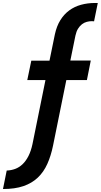

<svg xmlns="http://www.w3.org/2000/svg" viewBox="-114 -879 676 1288"><path d="M-69 265Q-39 264 -12 254Q15 244 37.5 222.5Q60 201 77 167.5Q94 134 104 87L191 -342H69L96 -472H218L254 -648Q266 -704 291 -744Q316 -784 351 -809.5Q386 -835 430 -847Q474 -859 523 -859H542L517 -736Q512 -737 502 -737Q486 -737 468.5 -732.5Q451 -728 436 -716.5Q421 -705 409.5 -686.5Q398 -668 392 -640L358 -473H495L469 -342H331L242 97Q228 166 203.5 220.5Q179 275 139.5 312.5Q100 350 43 369.5Q-14 389 -94 389Z"/></svg>

Font: LINE Seed JP_TTF Bold
Style: Regular
Weight: 700
Designer: LINE & Fontrix & Fontworks
Version: Version 1.009